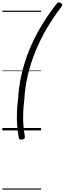

<svg xmlns="http://www.w3.org/2000/svg" viewBox="-20 -1100 546 1620"><path d="M497 -1041Q430 -954 375 -860.5Q320 -767 279.5 -667.5Q239 -568 214.5 -464.5Q190 -361 185 -256Q178 -205 176 -152Q174 -99 177 -48.5Q180 2 189 46Q192 62 186.5 68Q181 74 168 77Q155 79 147.5 76.5Q140 74 139 64Q129 13 125 -41.5Q121 -96 123 -151.5Q125 -207 132 -259Q138 -368 162 -472.5Q186 -577 227 -678Q268 -779 325.5 -875.5Q383 -972 455 -1065Q464 -1078 472.5 -1079.5Q481 -1081 493 -1074Q504 -1068 505.5 -1060.5Q507 -1053 497 -1041ZM0 490H327V500H0ZM0 -20H327V0H0ZM0 -505H327V-500H0ZM0 -1010H327V-1000H0Z"/></svg>

Font: Playwrite MX Guides
Style: Regular
Weight: 400
Designer: Veronika Burian, José Scaglione
Foundry: TypeTogether
Version: Version 1.003